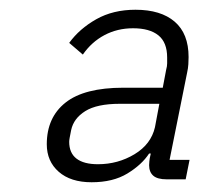

<svg xmlns="http://www.w3.org/2000/svg" viewBox="-20 -724 416 394"><path d="M369 -396 361 -356H322Q303 -356 294.5 -363.5Q286 -371 286 -385Q286 -387 286.5 -393Q287 -399 289 -407L294 -430L312 -409H286Q271 -386 241.5 -368Q212 -350 168 -350Q125 -350 100.5 -371.5Q76 -393 76 -428Q76 -483 114.5 -513.5Q153 -544 233 -544H314L321 -581Q323 -588 323 -594Q323 -600 323 -606Q323 -637 305 -651.5Q287 -666 253 -666Q221 -666 194.5 -652Q168 -638 150 -612L122 -636Q143 -665 177.5 -684.5Q212 -704 258 -704Q310 -704 338.5 -679.5Q367 -655 367 -607Q367 -600 366.5 -592Q366 -584 364 -575L328 -396ZM307 -511H226Q179 -511 155 -496Q131 -481 126 -457Q124 -447 123 -441.5Q122 -436 122 -433Q122 -410 137 -398.5Q152 -387 181 -387Q222 -387 256 -407.5Q290 -428 298 -463Z"/></svg>

Font: IBM Plex Sans Light
Style: Italic
Weight: 300
Italic angle: -11.31°
Designer: Mike Abbink, Paul van der Laan, Pieter van Rosmalen
Foundry: Bold Monday
Version: Version 3.201